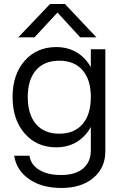

<svg xmlns="http://www.w3.org/2000/svg" viewBox="-20 -747 601 962"><path d="M231 -727.1H305.2L462.9 -560.1H381.8L268.1 -684.1L152.8 -560.1H71.8ZM507.8 -500V11.2Q507.8 93.8 447.8 144.3Q387.7 194.8 288.1 194.8Q190.4 194.8 126.7 151.1Q63 107.4 50.8 33.2H127.9Q133.8 77.6 175.8 103.8Q217.8 129.9 286.1 129.9Q357.4 129.9 396.2 97.2Q435.1 64.5 435.1 5.9V-110.8Q408.2 -62 363.8 -35.4Q319.3 -8.8 262.2 -8.8Q164.1 -8.8 103.5 -78.4Q43 -147.9 43 -261.2Q43 -373.5 103.5 -442.4Q164.1 -511.2 262.2 -511.2Q319.3 -511.2 363.8 -484.9Q408.2 -458.5 435.1 -410.2V-500ZM119.1 -261.2Q119.1 -173.3 160.4 -125.2Q201.7 -77.1 276.9 -77.1Q352.1 -77.1 393.6 -125.2Q435.1 -173.3 435.1 -261.2Q435.1 -347.7 393.6 -395.3Q352.1 -442.9 276.9 -442.9Q201.7 -442.9 160.4 -395.3Q119.1 -347.7 119.1 -261.2Z"/></svg>

Font: Overused Grotesk
Style: Regular
Weight: 400
Version: Version 0.002